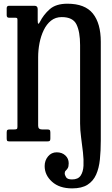

<svg xmlns="http://www.w3.org/2000/svg" viewBox="-20 -782 622 1062"><path d="M63 -684H29.5Q17 -684 17 -698V-736.5Q17 -750 30 -750H171Q188.5 -750 188.5 -731.5V-670Q188.5 -650.5 192.2 -650.8Q196 -651 200.5 -660.5Q220.5 -700.5 255 -731Q289.5 -761.5 353 -761.5Q450 -761.5 493.8 -707Q537.5 -652.5 537.5 -551V-5Q537.5 52 532.5 100.2Q527.5 148.5 511.5 184.2Q495.5 220 463.8 240Q432 260 379 260Q308.5 260 267.8 223.2Q227 186.5 227 136.5Q227 105.5 245.8 83Q264.5 60.5 293.5 60.5Q323 60.5 341.5 77.8Q360 95 360 121Q360 140 354.5 148.5Q349 157 343.5 162Q338 167 338 176.5Q338 186 345.5 198.2Q353 210.5 378.5 210.5Q411.5 210.5 425.8 189.8Q440 169 441.8 135Q443.5 101 438.8 60Q434 19 428.5 -22.5Q423 -64 423 -99V-533Q423 -605.5 403.2 -646.5Q383.5 -687.5 321.5 -687.5Q287 -687.5 262.2 -667.8Q237.5 -648 221.8 -615.2Q206 -582.5 198.5 -543.5Q191 -504.5 191 -465.5V-86.5Q191 -66 212 -66H240.5Q251 -66 254.8 -63Q258.5 -60 258.5 -49V-15.5Q258.5 -6 255.2 -3Q252 0 243 0H31.5Q22 0 19.5 -3.5Q17 -7 17 -16.5V-49.5Q17 -60.5 21 -63.2Q25 -66 35.5 -66H58.5Q69 -66 72.8 -68.5Q76.5 -71 76.5 -81V-673.5Q76.5 -680.5 73.5 -682.2Q70.5 -684 63 -684Z"/></svg>

Font: Besley* Condensed Medium
Style: Regular
Weight: 500
Width: 3
Designer: Owen Earl
Foundry: indestructible type*
Version: Version 3.000; ttfautohint (v1.8.3)